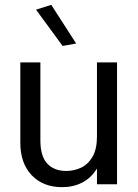

<svg xmlns="http://www.w3.org/2000/svg" viewBox="-20 -762 572 794"><path d="M237 12Q158 12 111 -37.5Q64 -87 64 -172V-504H147V-181Q147 -116 175.5 -85.5Q204 -55 254 -55Q286 -55 315 -68.5Q344 -82 362.5 -113.5Q381 -145 381 -198V-504H464V0H381V-65Q357 -26 320 -7Q283 12 237 12ZM239 -572 129 -722 192 -742 295 -582Z"/></svg>

Font: Special Gothic
Style: Regular
Weight: 400
Designer: Alistair McCready
Foundry: Monolith
Version: Version 1.010; ttfautohint (v1.8.4.7-5d5b)